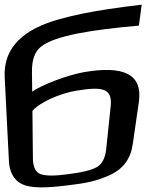

<svg xmlns="http://www.w3.org/2000/svg" viewBox="-86 -776 686 817"><path d="M271 -469C199 -456 92 -415 51 -386L50 -469C49 -522 63 -560 92 -580C121 -602 173 -619 247 -634C315 -647 401 -658 505 -667L517 -756C412 -744 330 -731 270 -719C231 -711 197 -703 169 -695C19 -654 -73 -578 -66 -446L-48 -90C-46 -45 -27 -11 3 5C45 28 118 23 200 13C279 4 323 -5 379 -30C438 -56 470 -100 479 -163L505 -343C522 -464 435 -497 271 -469ZM238 -390C348 -408 393 -402 385 -324L366 -143C362 -104 349 -78 326 -65C303 -52 263 -42 205 -35C148 -27 109 -27 87 -35C66 -42 55 -64 54 -100L52 -304C82 -340 167 -378 238 -390Z"/></svg>

Font: Gamestation Warped
Style: Regular
Weight: 400
Designer: Jonas Hecksher
Foundry: Jonas Hecksher, Playtypeª, e-types AS
Version: Version 1.003